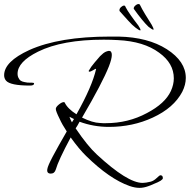

<svg xmlns="http://www.w3.org/2000/svg" viewBox="-36 -811 919 929"><path d="M639 98Q617 98 591 89Q494 55 380 -57Q347 -89 306 -146Q246 -34 234 9Q228 29 210 29Q189 29 193 7Q195 -8 219 -53.5Q243 -99 287 -175Q265 -208 252 -237Q234 -273 234 -284Q234 -293 248.5 -305Q263 -317 273 -317Q275 -317 277 -315Q291 -285 334 -258Q410 -393 429 -477Q428 -478 426 -478L412 -470Q402 -464 397 -464Q393 -464 393 -468Q404 -488 423 -510L448 -539Q456 -547 464 -553.5Q472 -560 482 -563Q488 -565 491 -565Q505 -565 505 -545Q505 -526 491 -490Q460 -411 361 -242Q412 -217 447 -216Q455 -215 462 -215Q469 -215 476 -215Q584 -215 675 -264Q763 -310 791 -371Q805 -402 805 -432Q805 -505 734 -556Q660 -611 534 -617Q517 -618 500 -618.5Q483 -619 466 -619Q265 -619 148 -561Q49 -512 49 -454Q49 -440 56 -430Q61 -418 82 -414Q89 -412 96 -411.5Q103 -411 108 -411H118Q129 -411 129 -407Q129 -397 109 -397Q13 -397 -7 -421Q-16 -432 -16 -447Q-16 -513 106 -569Q251 -634 496 -634H538Q680 -631 771 -573Q863 -514 863 -434Q863 -401 846 -367Q805 -289 703 -242Q606 -197 491 -197Q417 -197 349 -222Q338 -201 330 -190Q359 -147 385 -115Q411 -83 433 -63Q581 74 654 74Q669 74 693 68Q708 64 722 50.5Q736 37 740 37Q752 37 752 51Q752 62 708 79Q701 82 694.5 85Q688 88 681 90Q659 98 639 98ZM312 -219Q314 -223 317 -227Q320 -231 322 -235L300 -246Q303 -236 312 -219ZM705 -667Q702 -667 683 -681Q668 -695 649 -718.5Q630 -742 613 -766Q611 -768 611 -770Q611 -778 620.5 -785.5Q630 -793 637 -791Q640 -791 642 -786Q650 -769 666 -742.5Q682 -716 698 -691Q707 -675 707 -669Q707 -667 705 -667ZM642 -664Q637 -664 620 -677Q604 -689 583.5 -712Q563 -735 543 -757Q542 -758 542 -762Q542 -770 550 -777Q558 -784 564 -784Q570 -784 571 -778Q579 -762 597 -736.5Q615 -711 633 -688Q644 -671 644 -666Q644 -664 642 -664Z"/></svg>

Font: Ephesis
Style: Regular
Weight: 400
Designer: Robert E. Leuschke
Foundry: Robert E. Leuschke
Version: Version 1.010; ttfautohint (v1.8.3)